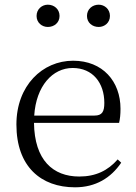

<svg xmlns="http://www.w3.org/2000/svg" viewBox="-20 -785 581 819"><path d="M184 -670C211 -670 234 -688 234 -717C234 -746 211 -765 184 -765C159 -765 136 -746 136 -717C136 -688 159 -670 184 -670ZM401 -670C426 -670 449 -688 449 -717C449 -746 426 -765 401 -765C374 -765 351 -746 351 -717C351 -688 374 -670 401 -670ZM300 14C388 14 453 -26 497 -91L482 -105C440 -57 388 -32 318 -32C206 -32 127 -102 125 -261H488C492 -277 494 -297 494 -321C494 -438 418 -526 292 -526C161 -526 50 -420 50 -254C50 -74 155 14 300 14ZM126 -292C134 -418 204 -495 290 -495C376 -495 425 -431 425 -346C425 -309 416 -292 383 -292Z"/></svg>

Font: Noto Serif CJK SC Light
Style: Regular
Weight: 300
Designer: Ryoko NISHIZUKA 西塚涼子 (kana & ideographs); Frank Grießhammer (Latin, Greek & Cyrillic); Wenlong ZHANG 张文龙 (bopomofo); San
Foundry: Adobe
Version: Version 2.001;hotconv 1.1.0;makeotfexe 2.6.0